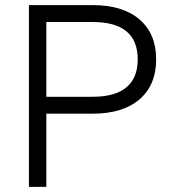

<svg xmlns="http://www.w3.org/2000/svg" viewBox="-20 -730 679 750"><path d="M93 0V-710H342Q460 -710 525 -654Q590 -598 590 -498Q590 -398 525 -342Q460 -286 342 -286H161V0ZM161 -352H342Q430 -352 474 -389Q518 -426 518 -498Q518 -644 342 -644H161Z"/></svg>

Font: Geist Light
Style: Regular
Weight: 400
Designer: Basement.studio, Andrés Briganti, Mateo Zaragoza
Foundry: Basement.studio, Vercel, Andrés Briganti, Guido Ferreyra, Mateo Zaragoza
Version: Version 1.401